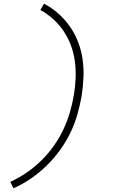

<svg xmlns="http://www.w3.org/2000/svg" viewBox="-20 -861 640 1042"><path d="M53 161 36 126Q82 105 125 75.5Q168 46 205 9.5Q242 -27 272 -69.5Q302 -112 323.5 -157.5Q345 -203 359 -250.5Q373 -298 381 -346Q389 -393 390.5 -439.5Q392 -486 386 -530Q380 -574 364.5 -615.5Q349 -657 325 -692.5Q301 -728 269 -757Q237 -786 199 -807L219 -841Q261 -819 296.5 -787.5Q332 -756 359 -717.5Q386 -679 403.5 -634Q421 -589 428 -540.5Q435 -492 433 -441.5Q431 -391 423 -340Q414 -289 399.5 -238.5Q385 -188 361.5 -139.5Q338 -91 305.5 -46Q273 -1 233.5 37.5Q194 76 148.5 107.5Q103 139 53 161Z"/></svg>

Font: Iosevka SS04 XLt Ex Obl
Style: Regular
Weight: 200
Width: 7
Italic angle: -9°
Monospace: yes
Designer: Belleve Invis
Foundry: Belleve Invis
Version: Version 19.0.0; ttfautohint (v1.8.4)